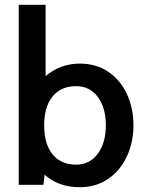

<svg xmlns="http://www.w3.org/2000/svg" viewBox="-20 -770 605 800"><path d="M536 -248Q536 -177 508.5 -118Q481 -59 430.5 -24.5Q380 10 312 10Q224 10 166 -42L161 0H58V-750H170V-453Q232 -505 312 -505Q382 -505 432.5 -470Q483 -435 509.5 -376.5Q536 -318 536 -248ZM421 -248Q421 -321 387.5 -366Q354 -411 297 -411Q234 -411 199 -368Q164 -325 164 -248Q164 -170 199 -127Q234 -84 297 -84Q354 -84 387.5 -129.5Q421 -175 421 -248Z"/></svg>

Font: Cabin SemiBold
Style: Regular
Weight: 600
Designer: Pablo Impallari
Foundry: Pablo Impallari. http://www.impallari.com Igino Marini. http://www.ikern.com
Version: Version 2.200